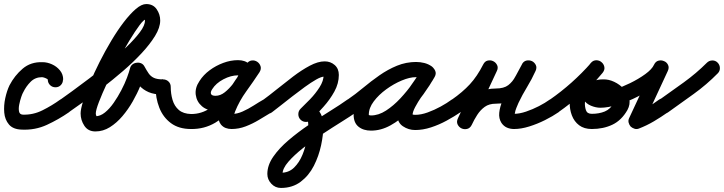

<svg xmlns="http://www.w3.org/2000/svg" viewBox="-41 -600 3574 948"><path d="M271 -207H270Q270 -191 259.5 -180Q249 -169 233 -169Q217 -169 206 -180Q195 -191 195 -207Q195 -209 185.5 -213.5Q176 -218 167 -219Q133 -219 110.5 -196.5Q88 -174 74 -145Q70 -139 64 -121.5Q58 -104 54 -84Q50 -64 53 -49.5Q56 -35 71 -34Q122 -32 169 -55.5Q216 -79 256 -108Q256 -108 256 -108Q256 -108 256 -108Q269 -117 284.5 -114Q300 -111 309 -99Q318 -86 315 -70.5Q312 -55 300 -46Q248 -10 190.5 16.5Q133 43 67 40Q24 39 3.5 15Q-17 -9 -20 -44Q-23 -79 -15 -115.5Q-7 -152 6 -179Q31 -227 71 -261Q111 -295 169 -293Q192 -293 215.5 -282.5Q239 -272 255 -252.5Q271 -233 271 -207Q271 -207 271 -207Q271 -207 271 -207Z M299 -46Q287 -37 271.5 -40Q256 -43 247 -56Q238 -68 241 -83.5Q244 -99 257 -108Q277 -122 315.5 -150Q354 -178 401.5 -214Q449 -250 496.5 -290Q544 -330 584.5 -369Q625 -408 650 -441.5Q675 -475 675 -499Q675 -502 673.5 -505.5Q672 -509 674 -507Q676 -506 678 -505Q680 -505 681 -505Q670 -505 648 -475.5Q626 -446 597.5 -399Q569 -352 540.5 -297Q512 -242 487.5 -189.5Q463 -137 447.5 -96.5Q432 -56 432 -40Q432 -35 433.5 -31.5Q435 -28 436 -24Q436 -25 432 -26Q431 -26 430 -26Q454 -26 477 -44.5Q500 -63 520.5 -92.5Q541 -122 558 -154.5Q575 -187 586 -216.5Q597 -246 601 -263Q604 -275 613 -282Q622 -289 633 -290Q644 -292 654.5 -288Q665 -284 671 -274Q683 -252 693 -237.5Q703 -223 719 -215.5Q735 -208 764 -208Q780 -208 791 -197.5Q802 -187 802 -171Q802 -155 791 -144Q780 -133 764 -133Q721 -133 693 -145Q665 -157 645 -179.5Q625 -202 605 -236Q600 -247 611 -254Q622 -261 637 -263Q652 -266 664.5 -262Q677 -258 675 -247Q668 -216 652.5 -177.5Q637 -139 614.5 -99.5Q592 -60 563.5 -26.5Q535 7 501.5 28Q468 49 430 49Q394 49 375.5 21Q357 -7 357 -40Q357 -61 369.5 -100.5Q382 -140 403 -190.5Q424 -241 451 -294.5Q478 -348 508.5 -399Q539 -450 570 -490.5Q601 -531 629.5 -555.5Q658 -580 681 -580Q715 -580 732.5 -554.5Q750 -529 750 -499Q750 -464 724.5 -422.5Q699 -381 657.5 -336.5Q616 -292 566 -249Q516 -206 465.5 -167Q415 -128 371 -97Q327 -66 299 -46Q299 -46 299 -46Q299 -46 299 -46Z M764 -209V-208Q780 -208 791 -197.5Q802 -187 802 -171Q802 -137 811 -106.5Q820 -76 842 -57Q864 -38 903 -37Q954 -37 996.5 -66Q1039 -95 1073 -136.5Q1107 -178 1130 -217Q1133 -222 1135 -226Q1136 -230 1135.5 -231.5Q1135 -233 1137 -230Q1137 -229 1139 -228Q1141 -227 1140 -227Q1137 -228 1134 -228Q1099 -228 1062 -208.5Q1025 -189 1007 -160Q997 -145 1001 -136Q1005 -127 1023 -127Q1047 -127 1069 -144.5Q1091 -162 1111 -188Q1131 -214 1148 -240.5Q1165 -267 1177 -285Q1188 -300 1202.5 -301.5Q1217 -303 1229 -295Q1241 -287 1245.5 -273Q1250 -259 1240 -243Q1209 -196 1175 -149Q1141 -102 1120 -50Q1116 -40 1114 -32Q1112 -24 1112 -24Q1115 -24 1109 -32Q1108 -33 1104 -35Q1100 -37 1102 -37Q1129 -37 1157 -49.5Q1185 -62 1211.5 -79Q1238 -96 1261 -109Q1274 -117 1289 -113Q1304 -109 1312 -96Q1320 -83 1316 -68Q1312 -53 1299 -45Q1269 -27 1237.5 -8Q1206 11 1172 24Q1138 37 1102 37Q1087 37 1073.5 32Q1060 27 1050 15Q1034 -5 1038.5 -35Q1043 -65 1059.5 -100Q1076 -135 1098.5 -170Q1121 -205 1142.5 -235Q1164 -265 1177 -285Q1187 -300 1202 -301Q1217 -302 1229 -295Q1240 -287 1245 -272.5Q1250 -258 1239 -243Q1220 -215 1198 -182Q1176 -149 1150 -119.5Q1124 -90 1092.5 -71.5Q1061 -53 1023 -53Q982 -53 956 -75.5Q930 -98 925.5 -132Q921 -166 944 -200Q963 -230 994 -253Q1025 -276 1061.5 -289.5Q1098 -303 1134 -303Q1170 -303 1189.5 -283.5Q1209 -264 1210 -235.5Q1211 -207 1194 -179Q1163 -127 1120 -77Q1077 -27 1022.5 5.5Q968 38 902 37Q842 37 803 8Q764 -21 745.5 -68.5Q727 -116 727 -171Q727 -187 737.5 -198Q748 -209 764 -209Z M1248 -54Q1239 -67 1242 -82Q1245 -97 1257 -106Q1286 -127 1325 -158.5Q1364 -190 1406 -222Q1448 -254 1488.5 -275.5Q1529 -297 1562 -297Q1591 -297 1611.5 -279Q1632 -261 1632 -230Q1632 -188 1610 -148Q1588 -108 1556.5 -73Q1525 -38 1497 -9Q1486 2 1470 2Q1454 2 1443 -9Q1432 -20 1432 -36Q1432 -52 1443 -63Q1463 -82 1490 -110Q1517 -138 1537 -169.5Q1557 -201 1557 -230Q1557 -232 1562 -227Q1567 -222 1562 -222Q1546 -222 1520.5 -207.5Q1495 -193 1464 -170.5Q1433 -148 1401.5 -123.5Q1370 -99 1343.5 -78Q1317 -57 1301 -45Q1288 -36 1272.5 -38.5Q1257 -41 1248 -54ZM1486 -2Q1472 5 1457 -0.5Q1442 -6 1436 -20Q1429 -34 1434.5 -49Q1440 -64 1454 -70Q1486 -85 1508.5 -73.5Q1531 -62 1543.5 -36.5Q1556 -11 1556 17Q1556 63 1544.5 117Q1533 171 1508.5 219Q1484 267 1443.5 297.5Q1403 328 1346 328Q1318 328 1298.5 307Q1279 286 1279 259Q1279 216 1308 174Q1337 132 1384 92Q1431 52 1485 15.5Q1539 -21 1589 -52Q1639 -83 1674 -108Q1674 -108 1674 -108Q1674 -108 1674 -108Q1687 -117 1702.5 -114Q1718 -111 1727 -99Q1736 -86 1733 -70.5Q1730 -55 1718 -46Q1691 -27 1646 1Q1601 29 1551 62Q1501 95 1456 130.5Q1411 166 1382.5 199Q1354 232 1354 259Q1354 258 1354 257Q1353 254 1349 253Q1348 253 1347 253Q1346 253 1346 253Q1385 253 1411 227.5Q1437 202 1452.5 164Q1468 126 1474.5 86Q1481 46 1481 17Q1481 12 1480.5 6Q1480 0 1477 -5Q1476 -7 1482 -5Q1488 -3 1486 -2Q1486 -2 1486 -2Q1486 -2 1486 -2Z M1717 -46Q1705 -37 1689.5 -40Q1674 -43 1665 -56Q1656 -68 1659 -83.5Q1662 -99 1675 -108Q1713 -134 1752 -166.5Q1791 -199 1832.5 -228Q1874 -257 1919 -275.5Q1964 -294 2014 -294Q2034 -294 2054 -289Q2074 -284 2091 -272Q2105 -261 2106.5 -246.5Q2108 -232 2100 -221Q2093 -209 2079.5 -204.5Q2066 -200 2050 -209Q2033 -219 2012 -219Q1982 -219 1942.5 -202.5Q1903 -186 1866 -159Q1829 -132 1804.5 -99.5Q1780 -67 1780 -34Q1780 -29 1780 -29Q1776 -34 1780.5 -32Q1785 -30 1791 -30Q1828 -30 1865 -54Q1902 -78 1936 -114.5Q1970 -151 1996.5 -189Q2023 -227 2039 -256Q2048 -272 2063 -275Q2078 -278 2090 -271Q2102 -264 2108 -250Q2114 -236 2105 -220Q2096 -203 2078 -177.5Q2060 -152 2041 -124Q2022 -96 2009 -71.5Q1996 -47 1996 -32Q1996 -30 1994.5 -33Q1993 -36 1994 -36Q1997 -34 2001.5 -33.5Q2006 -33 2009 -33Q2038 -33 2071 -45Q2104 -57 2135 -74Q2166 -91 2189 -108Q2189 -108 2189 -108Q2189 -108 2189 -108Q2202 -117 2217.5 -114Q2233 -111 2242 -99Q2251 -86 2248 -70.5Q2245 -55 2233 -46Q2202 -25 2164.5 -4.5Q2127 16 2087 29Q2047 42 2009 42Q1976 42 1948.5 23.5Q1921 5 1921 -32Q1921 -60 1934 -89Q1947 -118 1966.5 -147Q1986 -176 2006 -203.5Q2026 -231 2039 -256Q2048 -272 2063 -275Q2078 -278 2090 -271Q2102 -264 2108 -250Q2114 -236 2105 -220Q2083 -181 2050 -135Q2017 -89 1975.5 -48Q1934 -7 1887 19Q1840 45 1791 45Q1753 45 1729 25.5Q1705 6 1705 -34Q1705 -73 1724.5 -111Q1744 -149 1777.5 -182Q1811 -215 1851.5 -240Q1892 -265 1933.5 -279.5Q1975 -294 2012 -294Q2053 -294 2088 -273Q2103 -264 2104 -249.5Q2105 -235 2097 -223Q2090 -210 2076 -205Q2062 -200 2047 -210Q2040 -216 2031 -217.5Q2022 -219 2014 -219Q1973 -219 1933.5 -201Q1894 -183 1857 -155.5Q1820 -128 1785 -98.5Q1750 -69 1717 -46Q1717 -46 1717 -46Q1717 -46 1717 -46Z M2232 -46Q2220 -37 2204.5 -40Q2189 -43 2180 -56Q2171 -68 2174 -83.5Q2177 -99 2190 -108Q2243 -145 2279 -184Q2315 -223 2345 -282Q2353 -298 2367.5 -301Q2382 -304 2394 -298Q2407 -292 2413.5 -278.5Q2420 -265 2412 -249Q2381 -182 2350 -116Q2319 -50 2288 16Q2280 33 2265.5 36Q2251 39 2238 33Q2226 27 2219 13.5Q2212 0 2221 -17Q2240 -56 2265 -89Q2290 -122 2324 -142.5Q2358 -163 2407 -163Q2447 -163 2468.5 -179.5Q2490 -196 2504.5 -223.5Q2519 -251 2536 -282Q2544 -298 2558.5 -301Q2573 -304 2586 -298Q2598 -292 2604.5 -279Q2611 -266 2603 -249Q2585 -209 2561.5 -170.5Q2538 -132 2519 -92Q2514 -80 2508.5 -67Q2503 -54 2501 -40Q2501 -39 2500.5 -37.5Q2500 -36 2500 -34Q2500 -29 2496 -33.5Q2492 -38 2497 -38Q2524 -38 2556.5 -49Q2589 -60 2620 -76Q2651 -92 2673 -108Q2673 -108 2673 -108Q2673 -108 2673 -108Q2686 -117 2701.5 -114Q2717 -111 2726 -99Q2735 -86 2732 -70.5Q2729 -55 2717 -46Q2688 -26 2650 -7Q2612 12 2572 24.5Q2532 37 2497 37Q2478 37 2462 30Q2446 23 2435 7Q2421 -15 2424 -43.5Q2427 -72 2440.5 -104Q2454 -136 2472 -168Q2490 -200 2507.5 -229Q2525 -258 2535 -280Q2542 -297 2557 -299.5Q2572 -302 2585 -296Q2597 -290 2604 -276.5Q2611 -263 2602 -247Q2578 -202 2555 -166Q2532 -130 2498 -109Q2464 -88 2407 -88Q2374 -88 2352.5 -72.5Q2331 -57 2315.5 -33Q2300 -9 2288 17Q2280 33 2265.5 36.5Q2251 40 2238 34Q2225 28 2218.5 14.5Q2212 1 2220 -16Q2251 -82 2282 -148Q2313 -214 2344 -280Q2352 -297 2366.5 -300Q2381 -303 2394 -297Q2407 -291 2413.5 -277.5Q2420 -264 2411 -247Q2377 -181 2335 -134.5Q2293 -88 2232 -46Q2232 -46 2232 -46Q2232 -46 2232 -46Z M2716 -46Q2704 -37 2688.5 -40Q2673 -43 2664 -56Q2655 -68 2658 -83.5Q2661 -99 2674 -108Q2730 -147 2781 -192.5Q2832 -238 2877 -289Q2889 -303 2904 -302.5Q2919 -302 2929 -293Q2940 -284 2943 -269.5Q2946 -255 2934 -240Q2916 -219 2896 -196Q2876 -173 2862 -147.5Q2848 -122 2847 -92Q2847 -92 2847 -92Q2847 -93 2847 -93Q2846 -74 2852 -56Q2858 -38 2881 -38Q2917 -38 2945 -49.5Q2973 -61 2991 -93Q2996 -102 2985 -111.5Q2974 -121 2959.5 -127.5Q2945 -134 2937 -134Q2937 -134 2937 -134Q2937 -134 2937 -134Q2931 -134 2922 -132Q2913 -130 2910 -123Q2910 -122 2911 -128.5Q2912 -135 2909 -141Q2905 -150 2909 -146.5Q2913 -143 2924 -143Q2949 -143 2988.5 -156Q3028 -169 3070 -189.5Q3112 -210 3145 -234Q3178 -258 3188 -280Q3196 -297 3210.5 -300.5Q3225 -304 3238 -298Q3251 -293 3257.5 -279.5Q3264 -266 3256 -249Q3225 -183 3194.5 -116.5Q3164 -50 3133 16Q3128 26 3116 21.5Q3104 17 3093 5Q3083 -6 3078.5 -18.5Q3074 -31 3085 -35Q3120 -48 3151.5 -67Q3183 -86 3213 -108Q3213 -108 3213 -108Q3213 -108 3213 -108Q3226 -117 3241.5 -114Q3257 -111 3266 -99Q3275 -86 3272 -70.5Q3269 -55 3257 -46Q3223 -22 3187.5 -1Q3152 20 3113 35Q3102 39 3091.5 35.5Q3081 32 3073 25Q3066 17 3063 6Q3060 -5 3065 -16Q3096 -82 3126.5 -148Q3157 -214 3188 -280Q3196 -297 3210.5 -300.5Q3225 -304 3238 -298Q3251 -292 3257.5 -279Q3264 -266 3256 -249Q3240 -214 3200 -182Q3160 -150 3109.5 -124Q3059 -98 3009.5 -83Q2960 -68 2924 -68Q2901 -68 2877 -78Q2853 -88 2841 -107.5Q2829 -127 2842 -155Q2855 -183 2881.5 -196Q2908 -209 2938 -208Q2938 -208 2937 -208Q2937 -208 2937 -208Q2964 -209 2991.5 -196Q3019 -183 3039.5 -161Q3060 -139 3066 -112Q3072 -85 3057 -57Q3028 -6 2983 15.5Q2938 37 2881 37Q2843 37 2818.5 18.5Q2794 0 2782.5 -30.5Q2771 -61 2772 -95Q2772 -95 2772 -96Q2772 -96 2772 -96Q2774 -135 2790 -168Q2806 -201 2829 -230.5Q2852 -260 2876 -289Q2888 -303 2903 -302Q2918 -301 2929 -292Q2940 -283 2942.5 -268Q2945 -253 2933 -240Q2885 -185 2830.5 -136.5Q2776 -88 2716 -46Q2716 -46 2716 -46Q2716 -46 2716 -46Z M3204 -54Q3195 -67 3198 -82Q3201 -97 3213 -106Q3274 -149 3335.5 -193.5Q3397 -238 3449 -290Q3449 -290 3449 -290Q3449 -290 3449 -290Q3460 -301 3475.5 -301.5Q3491 -302 3502 -291Q3513 -280 3513.5 -264.5Q3514 -249 3503 -238Q3448 -182 3384 -136Q3320 -90 3257 -45Q3244 -36 3228.5 -38.5Q3213 -41 3204 -54Z"/></svg>

Font: FRB American Cursive Guidelines Arrows Extrabold
Style: Bold Italic
Weight: 800
Italic angle: -25°
Version: Version 2.0;Modular Font Editor K font №1